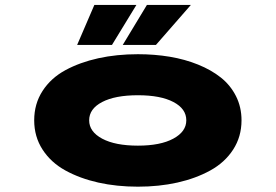

<svg xmlns="http://www.w3.org/2000/svg" viewBox="-20 -726 1090 758"><path d="M284.5 -548.5 352.5 -706.5H518.5L422 -548.5ZM464.5 -548.5 560 -706.5H733.5L595.5 -548.5ZM524.5 11Q441 11 368.2 -5.2Q295.5 -21.5 238.2 -53Q181 -84.5 148 -135.5Q115 -186.5 115 -251Q115 -316 148 -367Q181 -418 238.2 -449Q295.5 -480 368 -496Q440.5 -512 524.5 -512Q590.5 -512 650.2 -502Q710 -492 762 -471Q814 -450 852 -419.8Q890 -389.5 911.8 -346.2Q933.5 -303 933.5 -251Q933.5 -186.5 900.5 -135.5Q867.5 -84.5 810.2 -53Q753 -21.5 680.2 -5.2Q607.5 11 524.5 11ZM524.5 -151Q613.5 -151 664.5 -178.8Q715.5 -206.5 715.5 -251Q715.5 -296.5 664.8 -323.2Q614 -350 524.5 -350Q434.5 -350 383.2 -323.2Q332 -296.5 332 -251Q332 -206 383.5 -178.5Q435 -151 524.5 -151Z"/></svg>

Font: League Mono Extended ExtraBold
Style: Regular
Weight: 800
Width: 9
Designer: Tyler Finck
Foundry: The League of Moveable Type / Tyler Finck
Version: Version 2.210